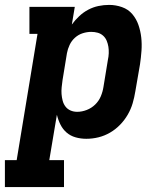

<svg xmlns="http://www.w3.org/2000/svg" viewBox="-55 -558 675 783"><path d="M-35 205V95H13L98 -420H65V-530H250L238 -458Q251 -476 268 -492Q285 -508 305 -518.5Q325 -529 346.5 -533.5Q368 -538 390 -538Q417 -538 442.5 -529Q468 -520 484.5 -500.5Q501 -481 509.5 -456.5Q518 -432 521 -405.5Q524 -379 522 -351Q520 -323 516 -296L497 -186Q493 -161 486 -137Q479 -113 466 -90.5Q453 -68 434.5 -49Q416 -30 393.5 -17Q371 -4 346.5 2Q322 8 297 8Q274 8 253 2Q232 -4 216.5 -17.5Q201 -31 191.5 -50Q182 -69 177 -90Q177 -90 177 -90Q177 -90 177 -90L146 95H206V205ZM260 -102Q279 -102 298.5 -109.5Q318 -117 333 -131.5Q348 -146 356 -165Q364 -184 367 -204L385 -314Q388 -327 388.5 -341Q389 -355 387 -367.5Q385 -380 380 -392Q375 -404 365.5 -412.5Q356 -421 343.5 -424.5Q331 -428 317 -428Q300 -428 282.5 -422.5Q265 -417 251 -404.5Q237 -392 229 -375Q221 -358 218 -341L200 -231Q198 -217 196.5 -202.5Q195 -188 196 -174.5Q197 -161 200.5 -147.5Q204 -134 212 -123.5Q220 -113 232.5 -107.5Q245 -102 260 -102Z"/></svg>

Font: Iosevka Curly Slab XBdEx
Style: Italic
Weight: 800
Width: 7
Italic angle: -9°
Monospace: yes
Designer: Belleve Invis
Foundry: Belleve Invis
Version: Version 11.1.0; ttfautohint (v1.8.3)